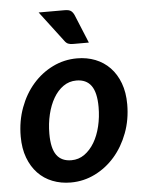

<svg xmlns="http://www.w3.org/2000/svg" viewBox="-53 -774 616 824"><g transform="rotate(-5 255.0 -362.5)"><path d="M230 -87.5Q261 -87.5 286 -105.2Q311 -123 328.8 -152.8Q346.5 -182.5 356 -222Q365.5 -261.5 365.5 -305Q365.5 -367.5 344.2 -397Q323 -426.5 280 -426.5Q249 -426.5 224 -409Q199 -391.5 181.5 -361.5Q164 -331.5 154.5 -292Q145 -252.5 145 -208.5Q145 -146 166 -116.8Q187 -87.5 230 -87.5ZM219 7.5Q176.5 7.5 140.2 -6.8Q104 -21 77.8 -48.5Q51.5 -76 36.5 -116Q21.5 -156 21.5 -207.5Q21.5 -274 42.8 -331.5Q64 -389 100.8 -431Q137.5 -473 186.5 -497Q235.5 -521 291 -521Q333.5 -521 369.8 -506.8Q406 -492.5 432.5 -465Q459 -437.5 474 -397.5Q489 -357.5 489 -306Q489 -240 467.5 -182.8Q446 -125.5 409.2 -83.2Q372.5 -41 323.5 -16.8Q274.5 7.5 219 7.5ZM256.5 -731.5Q275.5 -731.5 284 -725Q292.5 -718.5 298 -705.5L348 -584H280Q267 -584 258.8 -587.5Q250.5 -591 243.5 -601L144.5 -731.5Z"/></g></svg>

Font: Lato TR
Style: Bold Italic
Weight: 700
Italic angle: -12°
Designer: Lukasz Dziedzic
Foundry: tyPoland Lukasz Dziedzic
Version: Version 1.104 2013